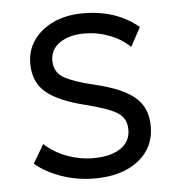

<svg xmlns="http://www.w3.org/2000/svg" viewBox="-43 -546 563 603"><g transform="rotate(-5 238.0 -245.0)"><path d="M232.5 15Q177.5 15 127.5 -2.5Q77.5 -20 45.5 -48L80 -107Q110 -79 150.5 -64Q191 -49 233 -49Q287.5 -49 319 -69.8Q350.5 -90.5 350.5 -128.5Q350.5 -164 323.8 -181.5Q297 -199 226 -217Q139 -238 100.2 -270.8Q61.5 -303.5 61.5 -362.5Q61.5 -403.5 84.2 -435.8Q107 -468 147.2 -486.5Q187.5 -505 240 -505Q345.5 -505 414.5 -446.5L382 -386.5Q356.5 -412 318.2 -426.8Q280 -441.5 239 -441.5Q191.5 -441.5 161.5 -421.2Q131.5 -401 131.5 -365.5Q131.5 -329 161 -311.5Q190.5 -294 256.5 -278.5Q344 -258 382.8 -224.8Q421.5 -191.5 421.5 -133Q421.5 -65.5 369.8 -25.2Q318 15 232.5 15Z"/></g></svg>

Font: Geologica ExtraLight
Style: Regular
Weight: 200
Designer: Sindre Bremnes, Frode Helland
Foundry: Monokrom Skriftforlag AS
Version: Version 1.010; ttfautohint (v1.8.4.7-5d5b);gftools[0.9.28]